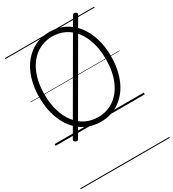

<svg xmlns="http://www.w3.org/2000/svg" viewBox="-347 -1235 1722 1915"><g transform="rotate(-30 513.5 -277.5)"><path d="M515 19Q422 19 346 -18Q270 -55 215.5 -123Q161 -191 131 -286.5Q101 -382 101 -499Q101 -576 114.5 -644.5Q128 -713 153.5 -770.5Q179 -828 215.5 -873Q252 -918 298 -950Q344 -982 398.5 -998.5Q453 -1015 515 -1015Q607 -1015 682 -978Q757 -941 811.5 -873Q866 -805 896 -710Q926 -615 926 -499Q926 -421 912.5 -352.5Q899 -284 873.5 -226Q848 -168 811.5 -123Q775 -78 729.5 -46.5Q684 -15 630 2Q576 19 515 19ZM515 -35Q567 -35 613 -49.5Q659 -64 698.5 -92Q738 -120 769 -160Q800 -200 822 -251.5Q844 -303 855.5 -365Q867 -427 867 -499Q867 -606 841.5 -691Q816 -776 769 -837Q722 -898 657.5 -930Q593 -962 515 -962Q463 -962 416.5 -947.5Q370 -933 330 -905Q290 -877 259 -837Q228 -797 205.5 -745.5Q183 -694 171.5 -632Q160 -570 160 -499Q160 -392 186 -306.5Q212 -221 259 -160Q306 -99 371 -67Q436 -35 515 -35ZM227 54Q222 63 214 65.5Q206 68 193 61Q170 48 181 30L803 -1044Q808 -1053 817.5 -1054.5Q827 -1056 838 -1050Q848 -1045 850.5 -1037Q853 -1029 848 -1019ZM0 490H1027V500H0ZM0 -20H1027V0H0ZM0 -505H1027V-500H0ZM0 -1010H1027V-1000H0Z"/></g></svg>

Font: Playwrite ES Guides
Style: Regular
Weight: 400
Designer: Veronika Burian, José Scaglione
Foundry: TypeTogether
Version: Version 1.003